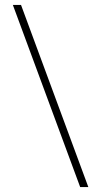

<svg xmlns="http://www.w3.org/2000/svg" viewBox="-20 -742 411 776"><path d="M32 -722H65L337 14H304Z"/></svg>

Font: Playfair Display Medium
Style: Regular
Weight: 500
Designer: Claus Eggers Sørensen
Foundry: Claus Eggers Sørensen
Version: Version 1.203